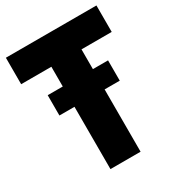

<svg xmlns="http://www.w3.org/2000/svg" viewBox="-194 -945 980 1065"><g transform="rotate(-30 296.0 -412.5)"><path d="M199.5 0V-655.5H6V-825H586V-655.5H392.5V0ZM103 -399V-529H489.5V-399Z"/></g></svg>

Font: Spartan Thin ExtraBold
Style: Regular
Weight: 800
Version: Version 1.004